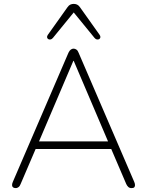

<svg xmlns="http://www.w3.org/2000/svg" viewBox="-20 -961 756 987"><path d="M62 6Q52 6 47 2Q42 -2 42 -9.5Q42 -17 46 -26L332 -690Q337 -701 344 -706Q351 -711 358 -711Q366 -711 373 -706Q380 -701 384 -690L670 -26Q674 -17 674 -9.5Q674 -2 670 2Q666 6 656 6Q646 6 639.5 0Q633 -6 629 -15L548 -204L575 -195H139L167 -204L86 -15Q82 -4 75 1Q68 6 62 6ZM357 -648 178 -228 156 -234H558L538 -228L359 -648ZM252 -766Q246 -759 239.5 -758Q233 -757 228 -760Q223 -763 222 -769Q221 -775 226 -782L327 -924Q334 -934 342 -937.5Q350 -941 359 -941Q368 -941 376 -937.5Q384 -934 391 -924L492 -782Q497 -775 496 -769Q495 -763 490 -760Q485 -757 478.5 -758Q472 -759 466 -766L359 -897Z"/></svg>

Font: Nunito ExtraLight
Style: Regular
Weight: 200
Designer: Vernon Adams
Foundry: Vernon Adams
Version: Version 3.602;April 4, 2023;FontCreator 14.0.0.2856 64-bit